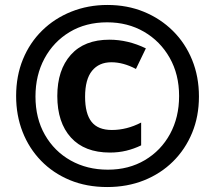

<svg xmlns="http://www.w3.org/2000/svg" viewBox="-20 -744 866 774"><path d="M412 10Q329 10 261.5 -18Q194 -46 145.5 -96Q97 -146 71 -212.5Q45 -279 45 -357Q45 -438 72.5 -505Q100 -572 150 -621Q200 -670 267.5 -697Q335 -724 413 -724Q493 -724 560 -696.5Q627 -669 677 -619.5Q727 -570 754.5 -502.5Q782 -435 782 -355Q782 -275 754.5 -208.5Q727 -142 677.5 -93Q628 -44 560.5 -17Q493 10 412 10ZM415 -60Q499 -60 564 -98.5Q629 -137 665.5 -204Q702 -271 702 -357Q702 -444 664 -511Q626 -578 560.5 -616Q495 -654 412 -654Q326 -654 261 -615Q196 -576 159.5 -508.5Q123 -441 123 -355Q123 -267 161 -200.5Q199 -134 265 -97Q331 -60 415 -60ZM423 -129Q321 -129 266 -189.5Q211 -250 211 -357Q211 -462 265.5 -523Q320 -584 421 -584Q496 -584 568 -549L528 -466Q477 -493 429 -493Q379 -493 351 -458.5Q323 -424 323 -354Q323 -286 349 -253Q375 -220 431 -220Q491 -220 549 -250V-158Q520 -144 489 -136.5Q458 -129 423 -129Z"/></svg>

Font: Noto Sans Arabic Cond ExtBd
Style: Regular
Weight: 800
Width: 3
Designer: Monotype Design Team, Nadine Chahine, Nizar Qandah and Khaled Hosny
Foundry: Monotype Imaging Inc.
Version: Version 2.012; ttfautohint (v1.8.4.7-5d5b)